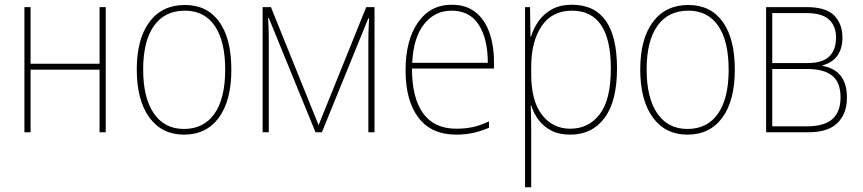

<svg xmlns="http://www.w3.org/2000/svg" viewBox="-20 -558 3639 810"><path d="M83 0V-528H109V-289H400V-528H426V0H400V-264H109V0Z M756 10Q663 10 610 -62.5Q557 -135 557 -265Q557 -394 610.5 -465.5Q664 -537 760 -537Q854 -537 905 -466Q956 -395 956 -264Q956 -134 903.5 -62Q851 10 756 10ZM756 -14Q840 -14 885 -78.5Q930 -143 930 -264Q930 -385 886 -449Q842 -513 760 -513Q675 -513 629.5 -449Q584 -385 584 -265Q584 -145 629 -79.5Q674 -14 756 -14Z M1088 0V-528H1123L1324 -30L1525 -528H1560V0H1534V-380Q1534 -399 1534.5 -423Q1535 -447 1537 -481H1534L1338 0H1311L1114 -482H1111Q1113 -451 1113.5 -425.5Q1114 -400 1114 -380V0Z M1905 10Q1800 10 1745.5 -61.5Q1691 -133 1691 -261Q1691 -388 1743 -463Q1795 -538 1886 -538Q1946 -538 1985.5 -507Q2025 -476 2044.5 -421Q2064 -366 2064 -295V-269H1718Q1718 -145 1765 -80Q1812 -15 1905 -15Q1943 -15 1975 -22Q2007 -29 2043 -46V-19Q2008 -4 1974.5 3Q1941 10 1905 10ZM1719 -293H2038Q2038 -393 2000 -453Q1962 -513 1885 -513Q1814 -513 1769 -456Q1724 -399 1719 -293Z M2195 232V-528H2216L2218 -403H2220Q2230 -437 2251.5 -468Q2273 -499 2308 -518.5Q2343 -538 2393 -538Q2583 -538 2583 -269Q2583 -131 2530.5 -60.5Q2478 10 2386 10Q2338 10 2305 -7.5Q2272 -25 2251.5 -53Q2231 -81 2221 -113H2219Q2220 -88 2220.5 -60.5Q2221 -33 2221 -4V232ZM2386 -15Q2463 -15 2510 -76Q2557 -137 2557 -269Q2557 -513 2393 -513Q2309 -513 2265 -448Q2221 -383 2221 -275V-246Q2221 -132 2266.5 -73.5Q2312 -15 2386 -15Z M2880 10Q2787 10 2734 -62.5Q2681 -135 2681 -265Q2681 -394 2734.5 -465.5Q2788 -537 2884 -537Q2978 -537 3029 -466Q3080 -395 3080 -264Q3080 -134 3027.5 -62Q2975 10 2880 10ZM2880 -14Q2964 -14 3009 -78.5Q3054 -143 3054 -264Q3054 -385 3010 -449Q2966 -513 2884 -513Q2799 -513 2753.5 -449Q2708 -385 2708 -265Q2708 -145 2753 -79.5Q2798 -14 2880 -14Z M3212 0V-528H3382Q3465 -528 3499.5 -492.5Q3534 -457 3534 -400Q3534 -306 3450 -282V-280Q3553 -262 3553 -146Q3553 -79 3513.5 -39.5Q3474 0 3390 0ZM3238 -292H3387Q3449 -292 3478 -319.5Q3507 -347 3507 -400Q3507 -448 3477.5 -475.5Q3448 -503 3378 -503H3238ZM3238 -25H3383Q3457 -25 3491.5 -55.5Q3526 -86 3526 -147Q3526 -211 3490.5 -239Q3455 -267 3385 -267H3238Z"/></svg>

Font: Noto Sans SemiCondensed Thin
Style: Regular
Weight: 100
Width: 4
Designer: Monotype Design Team
Foundry: Monotype Imaging Inc.
Version: Version 2.013; ttfautohint (v1.8.4.7-5d5b)